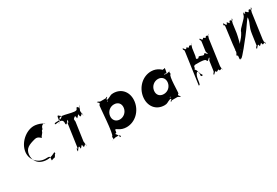

<svg xmlns="http://www.w3.org/2000/svg" viewBox="60 -1741 4153 2879"><g transform="rotate(-30 2137.0 -301.0)"><path d="M478 -159C318 -159 263 -272 276 -366C289 -459 349 -489 471 -520C537 -536 568 -464 571 -488C574 -511 615 -539 618 -563C626 -595 638 -572 646 -602C649 -625 668 -655 708 -655C714 -648 727 -633 725 -636C725 -636 680 -682 579 -696C441 -714 285 -592 253 -447C219 -301 328 -184 458 -184C522 -184 537 -191 530 -141C523 -91 534 -129 584 -129C600 -137 608 -164 616 -174C632 -180 629 -181 623 -197C619 -207 629 -208 612 -198C603 -194 548 -159 478 -159Z M916 -563C936 -563 987 -561 977 -493C985 -425 1045 -570 1037 -510C1027 -442 1045 -580 1035 -512C1024 -434 1021 -541 1009 -455L960 -110C948 -24 945 -133 934 -54C924 14 945 -120 935 -52C927 7 985 -140 992 -72C982 -4 1048 -140 1038 -72C1045 -4 1100 -131 1089 -52C1079 16 1102 -122 1092 -54C1084 5 1087 -160 1080 -110L1129 -455C1122 -404 1127 -572 1119 -512C1109 -444 1127 -578 1117 -510C1106 -432 1163 -561 1171 -493C1161 -425 1231 -561 1221 -493C1228 -425 1285 -551 1274 -472C1264 -404 1287 -543 1277 -475C1269 -416 1271 -580 1264 -530L1269 -560C1262 -510 1305 -675 1297 -616C1287 -548 1305 -686 1295 -618C1284 -539 1263 -666 1236 -598C1226 -530 952 -666 942 -598C914 -530 888 -538 899 -548C919 -548 917 -548 927 -616C935 -675 953 -648 970 -630C990 -630 987 -601 989 -618C989 -617 973 -580 902 -580C842 -580 842 -577 840 -560C848 -553 878 -563 916 -563Z M2045 -257C2066 -407 1978 -528 1828 -528C1774 -528 1779 -512 1709 -487C1690 -479 1725 -468 1684 -460C1675 -460 1723 -458 1685 -458C1681 -466 1731 -483 1695 -494C1686 -494 1734 -495 1696 -495C1688 -505 1743 -521 1712 -526C1703 -526 1748 -529 1710 -529C1695 -524 1725 -517 1677 -517H1605C1579 -517 1597 -527 1552 -536C1543 -536 1588 -535 1550 -535C1550 -525 1603 -497 1562 -479C1553 -479 1529 26 1491 26C1479 44 1512 71 1464 81C1455 81 1503 82 1465 82C1466 73 1543 63 1523 63H1581C1589 63 1609 76 1609 88C1588 97 1591 99 1592 92C1584 75 1578 47 1560 29C1539 29 1562 -141 1549 -47C1537 35 1535 21 1554 13C1576 13 1574 14 1579 -24C1583 -54 1598 -39 1625 -22C1659 0 1700 15 1752 15C1902 15 2024 -107 2045 -257ZM1857 -257C1847 -186 1787 -136 1720 -136C1654 -136 1608 -186 1618 -257C1628 -327 1685 -377 1754 -377C1826 -377 1867 -327 1857 -257Z M2191 -256C2170 -106 2258 15 2408 15C2461 15 2457 -1 2527 -26C2546 -34 2510 -45 2551 -53C2560 -53 2512 -55 2550 -55C2554 -47 2504 -30 2540 -19C2549 -19 2502 -18 2540 -18C2548 -8 2492 9 2523 14C2532 14 2488 16 2526 16C2541 11 2510 4 2558 4H2630C2656 4 2638 14 2683 23C2692 23 2647 22 2685 22C2685 12 2633 -16 2674 -34C2683 -34 2679 -344 2717 -344C2729 -362 2696 -389 2744 -399C2753 -399 2704 -400 2742 -400C2741 -391 2665 -381 2685 -381C2685 -381 2625 -383 2632 -386C2644 -395 2630 -404 2626 -402C2625 -395 2624 -393 2645 -393C2670 -389 2675 -377 2683 -431C2690 -482 2690 -471 2671 -463C2649 -463 2651 -464 2650 -458C2646 -460 2639 -472 2614 -488C2579 -511 2536 -528 2484 -528C2334 -528 2212 -406 2191 -256ZM2379 -256C2389 -327 2449 -377 2516 -377C2582 -377 2628 -327 2618 -256C2608 -186 2551 -136 2482 -136C2410 -136 2369 -186 2379 -256Z M3169 -283C3197 -283 3292 -282 3287 -248C3300 -214 3339 -290 3345 -266C3340 -232 3350 -302 3345 -268C3329 -224 3326 -262 3319 -210L3300 -75C3293 -23 3288 -63 3273 -19C3268 15 3279 -51 3274 -17C3281 7 3318 -71 3331 -37C3326 -3 3382 -71 3377 -37C3389 -3 3425 -61 3428 -17C3423 17 3436 -53 3431 -19C3419 5 3421 -91 3419 -75L3482 -526C3480 -510 3504 -605 3510 -581C3505 -547 3513 -617 3508 -583C3493 -539 3473 -597 3451 -563C3446 -529 3410 -597 3405 -563C3382 -529 3367 -607 3354 -583C3349 -549 3357 -615 3352 -581C3355 -537 3370 -578 3363 -526L3344 -390C3337 -338 3350 -378 3354 -334C3349 -300 3360 -370 3355 -336C3342 -311 3325 -387 3302 -353C3297 -319 3212 -387 3207 -353C3184 -319 3162 -379 3147 -336C3142 -302 3154 -368 3149 -334C3156 -310 3177 -407 3175 -390L3194 -526C3192 -510 3215 -605 3221 -581C3216 -547 3225 -617 3220 -583C3204 -539 3184 -597 3161 -563C3156 -529 3121 -597 3116 -563C3094 -529 3076 -607 3064 -583C3059 -549 3067 -615 3062 -581C3065 -537 3081 -578 3074 -526L2998 16C3018 16 3021 15 3033 -70C3046 -165 3084 -177 3082 -177C3062 -177 3107 -176 3102 -142C3115 -108 3140 -97 3121 -87C3093 -87 3094 -90 3099 -124C3096 -168 3090 -197 3073 -215C3053 -215 3072 -348 3060 -263C3051 -196 3047 -223 3058 -233C3078 -233 3076 -232 3081 -266C3093 -290 3123 -283 3169 -283Z M3973 -274C4069 -396 4126 -496 4144 -502C4137 -449 4153 -554 4146 -501C4130 -388 4094 -390 4075 -254L4052 -93C4042 -22 4036 -99 4027 -35C4020 18 4032 -90 4025 -37C4028 6 4074 -108 4084 -55C4077 -2 4137 -108 4130 -55C4141 -2 4193 -101 4184 -37C4177 16 4189 -88 4182 -35C4166 8 4177 -128 4172 -93L4235 -544C4230 -509 4257 -644 4261 -601C4254 -548 4270 -652 4263 -599C4254 -536 4229 -634 4204 -581C4197 -528 4149 -634 4142 -581C4135 -528 4125 -637 4116 -589C4109 -536 4126 -644 4119 -591C4113 -534 4119 -622 4107 -564C4100 -511 3956 -415 3949 -362C3888 -240 3832 -250 3816 -137C3809 -84 3820 -191 3813 -138C3831 -144 3879 -353 3883 -382L3905 -544C3900 -509 3927 -644 3930 -600C3923 -547 3939 -652 3932 -599C3923 -536 3898 -634 3874 -581C3867 -528 3835 -634 3828 -581C3803 -528 3789 -642 3774 -599C3767 -546 3782 -654 3775 -601C3766 -538 3795 -615 3785 -544C3778 -491 3715 -38 3734 -38C3751 -20 3730 9 3741 -68C3753 -153 3752 -158 3732 -158C3723 -168 3752 -175 3729 -122C3688 -69 3748 -69 3755 -122C3762 -175 3787 -172 3769 -168C3749 -168 3745 -164 3733 -79C3720 2 3729 -13 3753 -18C3772 -18 3932 -221 3973 -274Z"/></g></svg>

Font: Hussar Przerywany
Style: Obl
Weight: 400
Foundry: Cannot Into Space Fonts
Version: Version 0.982